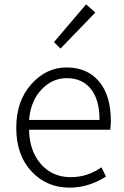

<svg xmlns="http://www.w3.org/2000/svg" viewBox="-20 -861 577 894"><path d="M303.7 12.7Q197.3 12.7 126.5 -63Q55.7 -138.7 55.7 -265.6Q55.7 -390.6 125.5 -468.8Q195.3 -546.9 290 -546.9Q386.7 -546.9 441.4 -481.4Q496.1 -416 496.1 -298.8Q496.1 -275.4 493.2 -256.8H115.2Q117.2 -158.2 170.4 -97.2Q223.6 -36.1 309.6 -36.1Q387.7 -36.1 452.1 -82L473.6 -39.1Q392.6 12.7 303.7 12.7ZM115.2 -302.7H443.4Q443.4 -397.5 402.8 -447.3Q362.3 -497.1 291 -497.1Q223.6 -497.1 173.3 -444.3Q123 -391.6 115.2 -302.7ZM261.7 -634.8 231.4 -665 380.9 -840.8 423.8 -802.7Z"/></svg>

Font: Gen Shin Gothic Light
Style: Regular
Weight: 200
Designer: [Source Han Sans]
Ryoko NISHIZUKA  (kana & ideographs); Paul D. Hunt (Latin, Greek & Cyrillic); Wenlong ZHANG  (bopomofo
Version: Version 1.002.20150607